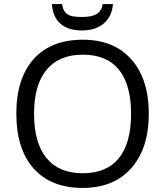

<svg xmlns="http://www.w3.org/2000/svg" viewBox="-20 -922 819 952"><path d="M717.8 -357.9Q717.8 -186.5 631.1 -88.4Q544.4 9.8 390.1 9.8Q232.4 9.8 146.7 -86.7Q61 -183.1 61 -358.9Q61 -533.2 147 -629.2Q232.9 -725.1 391.1 -725.1Q544.9 -725.1 631.3 -627.4Q717.8 -529.8 717.8 -357.9ZM148.9 -357.9Q148.9 -212.9 210.7 -137.9Q272.5 -63 390.1 -63Q508.8 -63 569.3 -137.7Q629.9 -212.4 629.9 -357.9Q629.9 -502 569.6 -576.4Q509.3 -650.9 391.1 -650.9Q272.5 -650.9 210.7 -575.9Q148.9 -501 148.9 -357.9ZM386.2 -771Q317.9 -771 279.8 -804.4Q241.7 -837.9 237.3 -901.9H288.1Q291 -877.9 301 -864.3Q311 -850.6 328.9 -844.2Q346.7 -837.9 388.2 -837.9Q437.5 -837.9 460.9 -853.5Q484.4 -869.1 489.3 -901.9H540Q535.2 -840.3 494.4 -805.7Q453.6 -771 386.2 -771Z"/></svg>

Font: HunimalSansv1.5
Style: Regular
Weight: 400
Foundry: Ascender Corporation
Version: Version 1.10